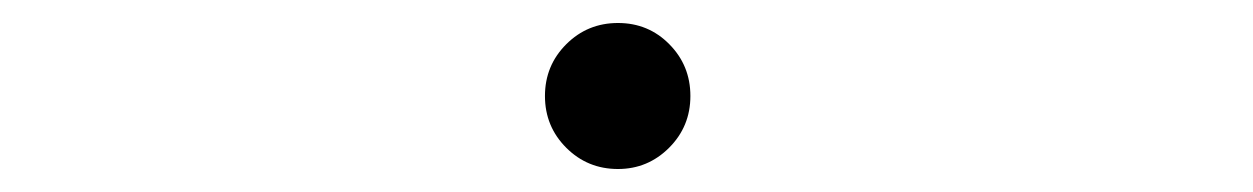

<svg xmlns="http://www.w3.org/2000/svg" viewBox="-20 -394 1090 167"><path d="M517.5 -247Q491 -247 472.5 -265.5Q454 -284 454 -310.5Q454 -337 472.5 -355.5Q491 -374 517.5 -374Q544 -374 562.2 -355.5Q580.5 -337 580.5 -310.5Q580.5 -284 562 -265.5Q543.5 -247 517.5 -247Z"/></svg>

Font: League Mono Extended UltraLight
Style: Regular
Weight: 200
Width: 9
Designer: Tyler Finck
Foundry: The League of Moveable Type / Tyler Finck
Version: Version 2.210